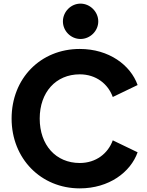

<svg xmlns="http://www.w3.org/2000/svg" viewBox="-20 -1027 812 1059"><path d="M420 12C581 12 700 -77 739 -187L602 -253C576 -181 510 -128 420 -128C288 -128 199 -227 199 -373C199 -518 288 -617 420 -617C510 -617 576 -564 602 -492L739 -558C700 -668 581 -757 420 -757C204 -757 44 -595 44 -373C44 -152 206 12 420 12ZM327 -909C327 -856 371 -812 424 -812C477 -812 522 -856 522 -909C522 -962 477 -1007 424 -1007C371 -1007 327 -962 327 -909Z"/></svg>

Font: Mluvka ExtraBold
Style: Regular
Weight: 800
Designer: Modified by Jiří Krblich, Original typeface by Gumpita Rahayu
Foundry: Gumpita Rahayu & Jiří Krblich
Version: Version 2.000;Glyphs 3.1.1 (3134)